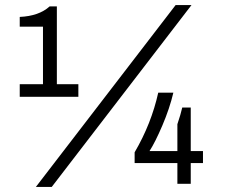

<svg xmlns="http://www.w3.org/2000/svg" viewBox="-20 -718 881 750"><path d="M120.1 12.2 666 -698.2H728L182.1 12.2ZM57.1 -339.8V-389.2H147.9V-613.8H57.1V-651.9Q132.3 -655.3 173.8 -692.9H202.1V-389.2H286.1V-339.8ZM672.9 0V-81.1H505.9V-123Q571.3 -234.9 598.1 -356H657.2Q642.6 -294.4 614.3 -228Q585.9 -161.6 564 -127.9H672.9V-232.9Q686 -271.5 691.9 -297.9H725.1V-127.9H772.9V-81.1H725.1V0Z"/></svg>

Font: Archivo Light
Style: Regular
Weight: 300
Designer: Hector Gatti
Foundry: Omnibus-Type
Version: Version 2.001